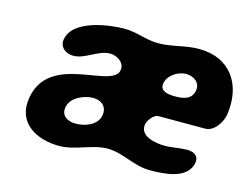

<svg xmlns="http://www.w3.org/2000/svg" viewBox="-79 -655 1021 789"><g transform="rotate(15 431.5 -260.5)"><path d="M56 -150C39 -41 130 7 226 7C294 7 357 -34 422 -34C489 -34 541 7 612 7C666 7 773 4 785 -72C790 -103 765 -114 739 -114C708 -114 677 -106 645 -106C607 -106 536 -117 544 -170C546 -185 569 -217 587 -217H787C827 -217 855 -265 860 -296C880 -428 812 -527 679 -527C621 -527 567 -506 510 -506C457 -506 416 -528 361 -528C303 -528 145 -510 131 -420C126 -386 155 -366 186 -366C237 -366 280 -414 331 -414C360 -414 395 -393 390 -360C377 -273 88 -355 56 -150ZM210 -153C217 -197 273 -220 311 -220C346 -220 372 -198 366 -162C359 -116 306 -99 268 -99C234 -99 204 -115 210 -153ZM573 -352C579 -388 620 -414 654 -414C686 -414 716 -394 711 -360C705 -319 668 -313 635 -313C608 -313 567 -316 573 -352Z"/></g></svg>

Font: Asimov Print
Style: Regular
Weight: 500
Designer: Google
Version: Version 2.000980: 2014